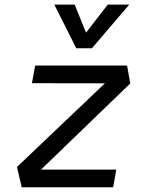

<svg xmlns="http://www.w3.org/2000/svg" viewBox="-20 -796 626 816"><path d="M533.7 -441.4 520 -517.6H129.4L115.7 -442.4L425.8 -441.9L52.2 -86.4L72.3 0H460.9L474.1 -75.2H154.3ZM304.2 -590.8H370.6L529.3 -776.4H438L345.7 -657.2L297.4 -776.4H210.9Z"/></svg>

Font: Cascadia Code SemiLight
Style: Italic
Weight: 350
Italic angle: -10°
Monospace: yes
Designer: Aaron Bell
Foundry: Saja Typeworks
Version: Version 2404.023